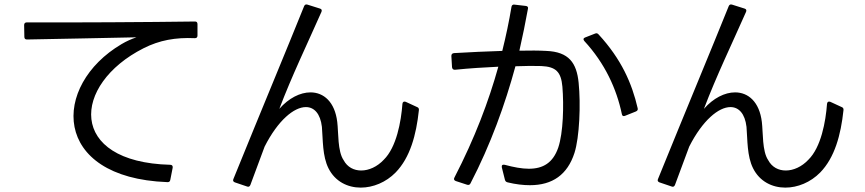

<svg xmlns="http://www.w3.org/2000/svg" viewBox="-20 -819 3940 875"><path d="M767 -55C768 -63 764 -68 756 -68C286 -80 308 -434 634 -599C707 -636 780 -649 868 -645C876 -645 880 -649 880 -657V-709C880 -717 876 -721 869 -721C658 -718 305 -716 102 -717C94 -717 90 -712 90 -705L91 -651C91 -643 95 -639 103 -639C236 -642 441 -645 602 -649C578 -641 556 -631 534 -618C215 -430 212 -9 742 11C750 12 755 8 756 1Z M1106 31C1113 34 1118 31 1121 24C1143 -35 1165 -94 1186 -151C1247 -271 1320 -331 1374 -331C1412 -331 1440 -301 1447 -241C1452 -181 1449 -108 1477 -52C1507 8 1564 36 1624 36C1680 36 1739 12 1783 -33C1849 -101 1877 -204 1889 -317C1890 -324 1887 -329 1881 -331L1829 -355C1821 -358 1815 -355 1814 -346C1808 -265 1787 -148 1729 -91C1699 -59 1661 -42 1626 -42C1593 -42 1563 -57 1546 -89C1518 -130 1523 -214 1517 -263C1506 -355 1455 -398 1395 -398C1348 -398 1296 -372 1253 -323C1310 -473 1380 -618 1445 -765C1448 -772 1446 -778 1438 -780L1381 -798C1374 -800 1369 -798 1366 -791C1286 -592 1171 -317 1044 -4C1040 4 1043 9 1050 12Z M2109 23C2116 25 2121 23 2124 17C2216 -160 2282 -344 2329 -517C2376 -519 2417 -519 2447 -518C2514 -515 2537 -491 2543 -424C2550 -339 2547 -214 2524 -146C2500 -77 2455 -50 2390 -50C2358 -50 2321 -57 2280 -68C2270 -70 2265 -66 2267 -56L2281 0C2283 7 2286 10 2293 12C2330 21 2364 25 2395 25C2498 25 2566 -23 2598 -122C2621 -194 2627 -344 2617 -442C2608 -532 2573 -583 2469 -587C2437 -589 2395 -589 2347 -588C2362 -654 2375 -718 2386 -779C2388 -787 2384 -791 2376 -792L2324 -798C2317 -799 2312 -795 2311 -788C2300 -722 2286 -655 2269 -587C2198 -585 2120 -581 2049 -577C2041 -576 2037 -572 2037 -564L2040 -513C2041 -505 2045 -501 2053 -501C2121 -508 2189 -512 2251 -515C2207 -357 2144 -190 2051 -10C2047 -3 2049 3 2057 6ZM2878 -311C2885 -314 2888 -319 2886 -326C2860 -439 2812 -549 2708 -662C2704 -667 2698 -669 2692 -666L2646 -648C2638 -645 2637 -639 2643 -632C2737 -530 2790 -414 2814 -299C2815 -291 2821 -288 2828 -291Z M3041 31C3048 34 3053 31 3056 24C3078 -35 3100 -94 3121 -151C3182 -271 3255 -331 3309 -331C3347 -331 3375 -301 3382 -241C3387 -181 3384 -108 3412 -52C3442 8 3499 36 3559 36C3615 36 3674 12 3718 -33C3784 -101 3812 -204 3824 -317C3825 -324 3822 -329 3816 -331L3764 -355C3756 -358 3750 -355 3749 -346C3743 -265 3722 -148 3664 -91C3634 -59 3596 -42 3561 -42C3528 -42 3498 -57 3481 -89C3453 -130 3458 -214 3452 -263C3441 -355 3390 -398 3330 -398C3283 -398 3231 -372 3188 -323C3245 -473 3315 -618 3380 -765C3383 -772 3381 -778 3373 -780L3316 -798C3309 -800 3304 -798 3301 -791C3221 -592 3106 -317 2979 -4C2975 4 2978 9 2985 12Z"/></svg>

Font: LINE Seed JP_OTF Regular
Style: Regular
Weight: 400
Designer: LY Corporation & Fontrix & Fontworks
Version: Version 1.002